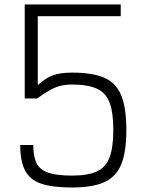

<svg xmlns="http://www.w3.org/2000/svg" viewBox="-20 -820 640 854"><path d="M300 14Q212 14 162 -3.5Q112 -21 91 -62.5Q70 -104 70 -175H128Q128 -123 143 -93.5Q158 -64 195.5 -51.5Q233 -39 300 -39Q371 -39 411 -57.5Q451 -76 467.5 -120.5Q484 -165 484 -242Q484 -320 467.5 -363.5Q451 -407 411 -425.5Q371 -444 300 -444Q273 -444 250 -438.5Q227 -433 202.5 -419.5Q178 -406 145 -382H90V-800H517V-748H148V-441Q182 -473 215 -485Q248 -497 300 -497Q392 -497 444.5 -474Q497 -451 519.5 -395Q542 -339 542 -242Q542 -145 519.5 -89.5Q497 -34 444.5 -10Q392 14 300 14Z"/></svg>

Font: Victor Mono Thin ExtraLight
Style: Regular
Weight: 250
Monospace: yes
Version: Version 1.561;gftools[0.9.30]